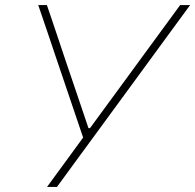

<svg xmlns="http://www.w3.org/2000/svg" viewBox="-20 -733 766 753"><path d="M164.5 0Q198 -46 232.8 -93.2Q267.5 -140.5 306 -193.5L199.5 -508Q182 -560 166.2 -606.8Q150.5 -653.5 130 -713H164Q187.5 -644.5 204 -594.8Q220.5 -545 235.5 -500.5Q250.5 -456 269 -402L327 -230.5H333L456.5 -399Q487.5 -441 513.5 -476.8Q539.5 -512.5 565.2 -547.5Q591 -582.5 620.2 -622.5Q649.5 -662.5 686.5 -713H725.5Q678.5 -649 627.2 -578.8Q576 -508.5 533 -450L367.5 -224Q331 -174 287.2 -114.5Q243.5 -55 203.5 0Z"/></svg>

Font: Commissioner Thin
Style: Italic
Weight: 100
Italic angle: -12°
Designer: Kostas Bartsokas
Foundry: Kostas Bartsokas
Version: Version 1.000; ttfautohint (v1.8.3)